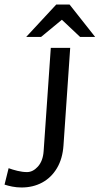

<svg xmlns="http://www.w3.org/2000/svg" viewBox="-35 -826 445 858"><path d="M61.3 11.8Q39.8 11.8 19.5 7.8Q-0.7 3.7 -14.7 -1L3.5 -74.4Q20.4 -68 43.1 -62.5Q65.7 -57 85.7 -57Q112.2 -57 134.6 -81.9Q157 -106.9 160 -150.7L192 -612H278.7L248.7 -176Q244.7 -117 219.6 -74.7Q194.5 -32.5 153.6 -10.3Q112.6 11.8 61.3 11.8ZM82.2 -661.1 216.3 -805.7H275.9L390.1 -661.1H322.8L241.5 -737.7L148.7 -661.1Z"/></svg>

Font: Ancizar Sans Thin
Style: Italic
Weight: 100
Italic angle: -4°
Designer: Cesar Puertas, Viviana Monsalve, Julian Moncada, Julian Prieto, Jose Castro, Mariel Hernandez, Felipe Aragon, Sara Alarc
Version: Version 8.100